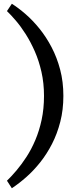

<svg xmlns="http://www.w3.org/2000/svg" viewBox="-20 -852 426 1021"><path d="M43 149 17 109Q41 86 68 54Q95 22 121 -18Q147 -58 168 -107.5Q189 -157 201.5 -215.5Q214 -274 214 -342Q214 -410 200.5 -469.5Q187 -529 165 -579Q143 -629 117 -670Q91 -711 64.5 -742Q38 -773 17 -793L43 -832Q78 -810 116.5 -776.5Q155 -743 190.5 -699Q226 -655 254.5 -600.5Q283 -546 300 -481.5Q317 -417 317 -342Q317 -268 300.5 -204Q284 -140 256.5 -86.5Q229 -33 194 11Q159 55 120.5 89Q82 123 43 149Z"/></svg>

Font: BioRhyme Medium
Style: Regular
Weight: 500
Designer: Aoife Mooney
Foundry: Aoife Mooney Type
Version: Version 1.600;gftools[0.9.33]